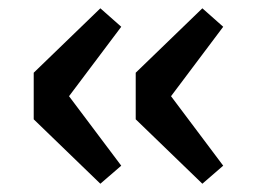

<svg xmlns="http://www.w3.org/2000/svg" viewBox="-20 -486 640 467"><path d="M224.1 -39.1 62 -195.8V-309.1L224.1 -465.8L274.9 -420.9L147.9 -252L274.9 -83ZM472.2 -39.1 310.1 -195.8V-309.1L472.2 -465.8L522.9 -420.9L396 -252L522.9 -83Z"/></svg>

Font: Office Code Pro Medium
Style: Regular
Weight: 500
Designer: Nathan Rutzky & Paul D. Hunt
Foundry: Adobe Systems Incorporated
Version: Version 1.004;PS 001.004;hotconv 1.0.70;makeotf.lib2.5.58329